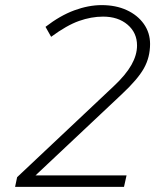

<svg xmlns="http://www.w3.org/2000/svg" viewBox="-20 -731 640 751"><path d="M39 0 47 -38 425 -394Q472 -438 494 -477Q516 -516 516 -553Q516 -603 479 -634.5Q442 -666 383 -666Q337 -666 289 -649Q241 -632 180 -587L158 -626Q215 -670 270.5 -690.5Q326 -711 378 -711Q433 -711 475.5 -691.5Q518 -672 542.5 -637.5Q567 -603 567 -559Q567 -507 543 -464Q519 -421 457 -363L119 -45H475L465 0Z"/></svg>

Font: Red Hat Mono
Style: Italic
Weight: 300
Italic angle: -12°
Monospace: yes
Designer: Pentagram, MCKL
Foundry: Pentagram, MCKL
Version: Version 1.023